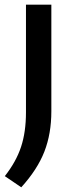

<svg xmlns="http://www.w3.org/2000/svg" viewBox="-34 -564 314 817"><path d="M-13.5 185.5Q34.5 124.5 55.5 61.2Q76.5 -2 76.5 -86V-544H184.5V-90.5Q184.5 5 154.8 81.2Q125 157.5 56.5 233Z"/></svg>

Font: Encode Sans Semi Expanded Medium
Style: Regular
Weight: 500
Width: 6
Designer: Multiple Designers
Foundry: Impallari Type
Version: Version 2.000